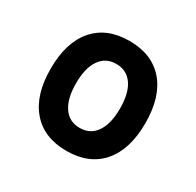

<svg xmlns="http://www.w3.org/2000/svg" viewBox="-122 -665 831 813"><g transform="rotate(30 293.0 -258.5)"><path d="M293 9.8Q182.6 9.8 122.1 -60.5Q61.5 -130.9 61.5 -258.8Q61.5 -387.2 122.1 -457.3Q182.6 -527.3 293 -527.3Q403.3 -527.3 463.9 -457.3Q524.4 -387.2 524.4 -258.8Q524.4 -130.9 463.9 -60.5Q403.3 9.8 293 9.8ZM293 -102.5Q344.2 -102.5 372.3 -143.3Q400.4 -184.1 400.4 -258.8Q400.4 -334 372.3 -374.5Q344.2 -415 293 -415Q241.7 -415 213.6 -374.5Q185.5 -334 185.5 -258.8Q185.5 -184.1 213.6 -143.3Q241.7 -102.5 293 -102.5Z"/></g></svg>

Font: Cascadia Mono NF SemiBold
Style: Regular
Weight: 600
Monospace: yes
Designer: Aaron Bell
Foundry: Saja Typeworks
Version: Version 2404.023; ttfautohint (v1.8.4)